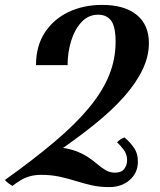

<svg xmlns="http://www.w3.org/2000/svg" viewBox="-33 -735 653 784"><path d="M-13 0Q106 -85 192 -158Q278 -231 332.5 -297.5Q387 -364 413 -429Q439 -494 439 -564Q439 -627 420.5 -651Q402 -675 368 -675Q328 -675 300 -645Q272 -615 257.5 -568Q243 -521 243 -469H114Q114 -547 150 -602Q186 -657 247 -686Q308 -715 384 -715Q475 -715 525 -674.5Q575 -634 575 -559Q575 -505 549 -450.5Q523 -396 473 -339.5Q423 -283 348.5 -223.5Q274 -164 177 -98ZM413 29Q374 29 341 21.5Q308 14 276.5 4Q245 -6 210.5 -13.5Q176 -21 135 -21Q110 -21 90 -15.5Q70 -10 53 0Q36 10 18 24Q1 15 -13 0L194 -134Q241 -131 273 -119.5Q305 -108 327 -93Q349 -78 366 -63.5Q383 -49 399.5 -39.5Q416 -30 437 -30Q463 -30 474.5 -45.5Q486 -61 486 -81Q486 -105 472.5 -123Q459 -141 445 -154Q456 -166 475 -174Q497 -156 514 -131.5Q531 -107 530 -72Q529 -28 496 0.5Q463 29 413 29Z"/></svg>

Font: Poltawski Nowy Medium
Style: Italic
Weight: 500
Italic angle: -12°
Version: Version 1.001;gftools[0.9.25]